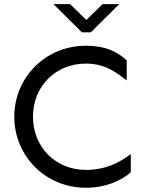

<svg xmlns="http://www.w3.org/2000/svg" viewBox="-20 -889 698 924"><path d="M374 -733.4H417L553.7 -869.1H473.6L395.5 -793L317.4 -869.1H237.3ZM393.6 -668.9C197.3 -668.9 48.8 -514.6 48.8 -327.1C48.8 -139.6 197.3 14.6 393.6 14.6C488.3 14.6 563.5 -19.5 609.4 -59.6V-147.5C563.5 -112.3 494.1 -71.3 393.6 -71.3C247.1 -71.3 138.7 -181.6 138.7 -327.1C138.7 -473.6 247.1 -583 393.6 -583C492.2 -583 547.9 -533.2 589.8 -502V-598.6C543.9 -640.6 488.3 -668.9 393.6 -668.9Z"/></svg>

Font: Sen-gleads
Style: Regular
Weight: 400
Designer: Kosal Sen, Philatype
Foundry: Philatype
Version: Version 1.004; ttfautohint (v1.8.3)